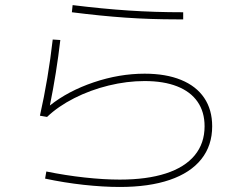

<svg xmlns="http://www.w3.org/2000/svg" viewBox="-20 -743 978 763"><path d="M159.2 -33.2 164.1 -61.5Q240.7 -45.9 316.7 -37.6Q392.6 -29.3 456.1 -29.3Q563.5 -29.3 638.9 -53.7Q714.4 -78.1 753.7 -125.7Q793 -173.3 793 -241.2Q793 -298.3 765.1 -338.6Q737.3 -378.9 683.8 -399.9Q630.4 -420.9 554.7 -420.9Q484.4 -420.9 411.6 -403.1Q338.9 -385.3 274.9 -352.8Q210.9 -320.3 167 -278.3L138.7 -283.2Q171.9 -431.2 189.5 -585.9L219.7 -584Q204.6 -453.6 178.2 -323.7Q250.5 -381.3 352.3 -415.8Q454.1 -450.2 554.7 -450.2Q639.2 -450.2 699.5 -425.5Q759.8 -400.9 791.5 -354Q823.2 -307.1 823.2 -241.2Q823.2 -164.6 780 -110.4Q736.8 -56.2 654.5 -28.1Q572.3 0 456.1 0Q390.1 0 312.3 -8.5Q234.4 -17.1 159.2 -33.2ZM684.6 -666Q577.1 -666 479 -672.9Q380.9 -679.7 265.6 -694.3L268.6 -722.7Q388.2 -708 491.2 -701.2Q594.2 -694.3 708 -694.3V-666Z"/></svg>

Font: Pretendard JP Thin
Style: Regular
Weight: 100
Designer: Base glyphs from Inter by Rasmus Andersson; Hangeul glyphs from Noto Sans CJK(Source Han Sans) by Jang Soo-young and Kan
Foundry: Kil Hyung-jin
Version: Version 1.309